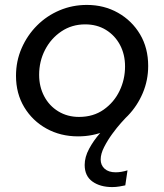

<svg xmlns="http://www.w3.org/2000/svg" viewBox="-20 -542 666 780"><path d="M297 12Q226 12 169 -19.5Q112 -51 78.5 -106.5Q45 -162 45 -234Q45 -294 68 -346.5Q91 -399 130.5 -438.5Q170 -478 222 -500Q274 -522 333 -522Q403 -522 459.5 -490Q516 -458 549 -402.5Q582 -347 582 -274Q582 -216 560 -164Q538 -112 499.5 -72Q461 -32 409 -10Q357 12 297 12ZM301 -67Q359 -67 401 -96.5Q443 -126 465.5 -172.5Q488 -219 488 -272Q488 -321 467.5 -359.5Q447 -398 410.5 -420.5Q374 -443 326 -443Q272 -443 229.5 -414.5Q187 -386 163 -339.5Q139 -293 139 -238Q139 -190 159.5 -151Q180 -112 217 -89.5Q254 -67 301 -67ZM436 218Q387 218 355.5 195.5Q324 173 324 128Q324 96 342 62.5Q360 29 386 -0.5Q412 -30 435 -52.5Q458 -75 469 -86L495 -68Q489 -62 472 -43Q455 -24 436 2Q417 28 403 55.5Q389 83 389 106Q389 129 405 143.5Q421 158 450 158Q472 158 498 150L489 211Q480 213 465.5 215.5Q451 218 436 218Z"/></svg>

Font: MuseoModerno
Style: Italic
Weight: 400
Italic angle: -9°
Designer: Pablo Cosgaya, Héctor Gatti, Marcela Romero, and the Authors of The MuseoModerno Project.
Foundry: Omnibus-Type Team
Version: Version 1.003